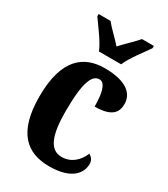

<svg xmlns="http://www.w3.org/2000/svg" viewBox="-191 -853 831 951"><g transform="rotate(30 224.0 -378.0)"><path d="M179 -606H306C324 -651 375 -715 401 -753V-766H333C312 -740 267 -700 242 -671C217 -700 173 -740 153 -766H85V-753C111 -715 162 -651 179 -606ZM249 10C382 10 418 -52 418 -100C418 -121 407 -135 391 -144C372 -97 334 -61 279 -61C211 -61 184 -132 184 -267C184 -438 211 -488 251 -488C286 -488 297 -429 297 -359C401 -359 419 -401 419 -444C419 -501 373 -549 246 -549C128 -549 35 -482 35 -266C35 -61 121 10 249 10Z"/></g></svg>

Font: Noto Serif Bengali ExtraCondensed ExtraBold
Style: Regular
Weight: 800
Width: 2
Designer: Juan Bruce, Universal Thirst, Indian Type Foundry and the Monotype Design Team.
Foundry: Monotype Imaging Inc.
Version: Version 2.003